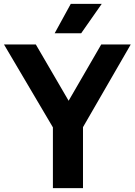

<svg xmlns="http://www.w3.org/2000/svg" viewBox="-48 -969 693 989"><path d="M224.5 0V-313L-27.5 -740H136.5L305.5 -450L473.5 -740H625.5L379.5 -314V0ZM233.5 -797.5 316.5 -949H476L370 -797.5Z"/></svg>

Font: Encode Sans SmCnd
Style: Bold
Weight: 700
Width: 4
Designer: Multiple Designers
Foundry: Impallari Type
Version: Version 3.002; ttfautohint (v1.8.3) -l 8 -r 50 -G 200 -x 14 